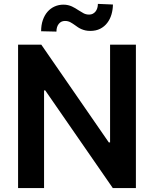

<svg xmlns="http://www.w3.org/2000/svg" viewBox="-20 -954 781 974"><path d="M669.4 0H552.2L209.5 -495.4H203.5V0H71.7V-727.3H189.6L532 -231.5H538.4V-727.3H669.4ZM188.6 -795.5Q188.6 -827.1 197.3 -852.1Q206 -877.1 221.2 -894.5Q236.5 -911.9 257.3 -921.2Q278.1 -930.4 301.8 -930.4Q314.3 -930.4 324.9 -927.9Q335.6 -925.4 344.8 -921.3Q354 -917.3 362.2 -912.1Q370.4 -907 378.2 -902Q391.3 -893.5 403.9 -886.7Q416.5 -880 432.2 -880Q442.5 -880 450.5 -884.1Q458.5 -888.1 464.3 -895.2Q470.2 -902.3 473.4 -912.5Q476.6 -922.6 476.6 -934.3L552.9 -931.1Q552.6 -904.8 545.5 -880.7Q538.4 -856.5 524.1 -837.9Q509.9 -819.2 488.5 -808.2Q467 -797.2 438.2 -797.2Q424.4 -797.2 413.4 -799.7Q402.3 -802.2 392.9 -806.3Q383.5 -810.4 375.7 -815.5Q367.9 -820.7 360.8 -826Q349.1 -834.5 337.2 -841.1Q325.3 -847.7 309.3 -847.7Q290.1 -847.7 278.2 -832.9Q266.3 -818.2 266.3 -793.7Z"/></svg>

Font: Interop SemBd
Style: Regular
Weight: 600
Designer: Rasmus Andersson, Google, Jang Haemin
Foundry: jhaemin
Version: Version 1.008